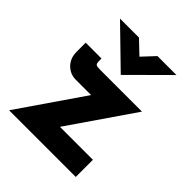

<svg xmlns="http://www.w3.org/2000/svg" viewBox="-190 -787 902 902"><g transform="rotate(45 261.0 -336.5)"><path d="M244 -114H463V0H20L242 -323H140Q103 -323 76.5 -349.5Q50 -376 50 -419V-479H155V-465Q155 -445 161.5 -441Q168 -437 189 -437H466ZM459 -673 274 -489H273L84 -673H210L275 -611L333 -673Z"/></g></svg>

Font: Josefin Sans
Style: Bold
Weight: 700
Designer: Santiago Orozco
Foundry: Typemade
Version: Version 2.000